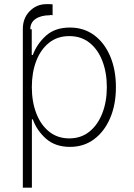

<svg xmlns="http://www.w3.org/2000/svg" viewBox="-20 -684 634 909"><path d="M123.6 -545.5H130.3V-423.7H135.3Q154.8 -476.2 197.6 -514.9Q240.4 -553.6 311.1 -553.6Q377.1 -553.6 426 -517.4Q474.8 -481.2 501.8 -417.4Q528.8 -353.7 528.8 -271.3Q528.8 -188.9 501.6 -125.2Q474.4 -61.4 425.6 -25Q376.8 11.4 311.4 11.4Q241.8 11.4 198 -27.3Q154.1 -66.1 135.3 -119H131V204.5H88.1V-545.5Q87.7 -597.7 120.4 -631Q153.1 -664.4 199.9 -664.4Q201.7 -664.4 205.6 -664.4Q213.8 -664.4 220.3 -664.2Q226.9 -664.1 229 -663V-611.9Q216.3 -614 216.3 -611.9Q173.3 -611.5 148.3 -594.3Q123.2 -577.1 123.6 -545.5ZM130.7 -271.7Q130.7 -202.1 152 -147Q173.3 -92 213.1 -60.4Q252.8 -28.8 307.9 -28.8Q363.6 -28.8 403.4 -60.9Q443.2 -93 464.5 -148.1Q485.8 -203.1 485.8 -271.7Q485.8 -340.2 464.8 -394.9Q443.9 -449.6 404.1 -481.4Q364.3 -513.1 307.9 -513.1Q252.1 -513.1 212.5 -481.7Q172.9 -450.3 151.8 -395.8Q130.7 -341.3 130.7 -271.7Z"/></svg>

Font: Inter UI Extra Light
Style: Regular
Weight: 200
Designer: Rasmus Andersson
Foundry: rsms
Version: 3.2;8d6f07862